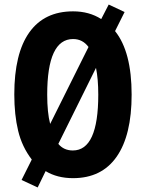

<svg xmlns="http://www.w3.org/2000/svg" viewBox="-20 -775 642 846"><path d="M560 -358Q560 -179 494 -84.5Q428 10 302 10Q232 10 181 -21L146 51L75 18L120 -72Q77 -128 60 -198.5Q43 -269 43 -359Q43 -539 109 -632Q175 -725 302 -725Q373 -725 426 -691L459 -755L529 -722L487 -638Q560 -547 560 -358ZM188 -358Q188 -279 201 -229L370 -568Q344 -603 302 -603Q188 -603 188 -358ZM413 -358Q413 -427 403 -476L237 -141Q261 -112 301 -112Q413 -112 413 -358Z"/></svg>

Font: Noto Sans Bengali ExtraCondensed
Style: Bold
Weight: 700
Width: 2
Designer: Joana Ranito - Universal Thirst; Jelle Bosma - Monotype Design Team
Foundry: Universal Thirst ehf.
Version: Version 3.000; ttfautohint (v1.8.4.7-5d5b)